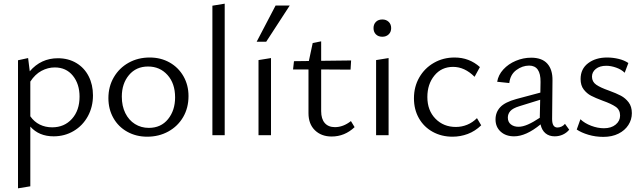

<svg xmlns="http://www.w3.org/2000/svg" viewBox="-20 -736 3500 1045"><path d="M145 -47V278L78 289V-408L133 -420L142 -348Q203 -419 295 -419Q352 -419 395.5 -393Q439 -367 462.5 -321Q486 -275 486 -217Q486 -154 458 -103Q430 -52 381 -23Q332 6 272 6Q192 6 145 -47ZM264 -43Q330 -43 371.5 -89Q413 -135 413 -210Q413 -279 376.5 -324Q340 -369 278 -369Q241 -369 206 -350.5Q171 -332 145 -292V-103Q166 -73 196.5 -58Q227 -43 264 -43Z M570 -202Q570 -265 599.5 -315.5Q629 -366 680 -394.5Q731 -423 795 -423Q855 -423 903 -396Q951 -369 978.5 -321Q1006 -273 1006 -213Q1006 -149 977 -99Q948 -49 896.5 -20.5Q845 8 781 8Q721 8 672.5 -19Q624 -46 597 -94Q570 -142 570 -202ZM790 -40Q856 -40 894.5 -87.5Q933 -135 933 -206Q933 -282 891.5 -328Q850 -374 786 -374Q721 -374 682 -327.5Q643 -281 643 -210Q643 -159 662 -120.5Q681 -82 714.5 -61Q748 -40 790 -40Z M1136 -705 1203 -716V0H1136Z M1387 -409 1455 -420V0H1387ZM1480 -706H1557L1429 -509H1377Z M1659 -120V-358H1575L1580 -403L1661 -404L1682 -502L1728 -511V-405L1891 -407L1888 -357L1728 -358V-131Q1728 -89 1747.5 -66.5Q1767 -44 1803 -44Q1848 -44 1890 -77L1910 -44Q1856 7 1785 7Q1729 7 1694 -27Q1659 -61 1659 -120Z M2027 -409 2095 -420V0H2027ZM2061 -630Q2082 -630 2095.5 -617Q2109 -604 2109 -583Q2109 -562 2095.5 -549Q2082 -536 2061 -536Q2039 -536 2026 -549Q2013 -562 2013 -583Q2013 -604 2026 -617Q2039 -630 2061 -630Z M2233 -201Q2233 -264 2262 -314.5Q2291 -365 2341.5 -394Q2392 -423 2454 -423Q2534 -423 2592 -371L2563 -318Q2509 -372 2446 -372Q2383 -372 2344.5 -325Q2306 -278 2306 -208Q2306 -135 2350 -90Q2394 -45 2461 -45Q2493 -45 2522.5 -57Q2552 -69 2576 -93L2599 -54Q2566 -22 2526 -7Q2486 8 2443 8Q2383 8 2335 -18.5Q2287 -45 2260 -92.5Q2233 -140 2233 -201Z M2922 -59Q2843 6 2778 6Q2733 6 2705 -19.5Q2677 -45 2677 -86Q2677 -125 2702.5 -152.5Q2728 -180 2790 -197L2921 -232L2922 -290Q2923 -379 2860 -379Q2823 -379 2790 -354.5Q2757 -330 2752 -284L2686 -291Q2692 -328 2719.5 -358Q2747 -388 2787.5 -405Q2828 -422 2871 -422Q2930 -422 2959 -389.5Q2988 -357 2987 -298L2985 -88Q2985 -42 3014 -42Q3025 -42 3036 -47Q3047 -52 3055 -62L3078 -30Q3064 -13 3043.5 -3.5Q3023 6 2999 6Q2969 6 2949 -10.5Q2929 -27 2922 -59ZM2802 -46Q2825 -46 2853.5 -58.5Q2882 -71 2918 -95V-101L2920 -193L2807 -158Q2771 -147 2757.5 -131.5Q2744 -116 2744 -96Q2744 -72 2760.5 -59Q2777 -46 2802 -46Z M3119 -31 3139 -87Q3162 -65 3197.5 -51.5Q3233 -38 3267 -38Q3307 -38 3331 -58Q3355 -78 3355 -107Q3355 -138 3331.5 -154.5Q3308 -171 3260 -188Q3220 -203 3197 -215Q3174 -227 3157 -249Q3140 -271 3140 -306Q3140 -361 3181 -392Q3222 -423 3284 -423Q3316 -423 3347 -415.5Q3378 -408 3400 -393L3380 -340Q3362 -358 3333.5 -368Q3305 -378 3280 -378Q3244 -378 3223 -361Q3202 -344 3202 -319Q3202 -291 3225 -275Q3248 -259 3294 -243Q3335 -228 3359.5 -215Q3384 -202 3401.5 -179Q3419 -156 3419 -120Q3419 -85 3400 -55.5Q3381 -26 3346 -8.5Q3311 9 3264 9Q3221 9 3182.5 -2.5Q3144 -14 3119 -31Z"/></svg>

Font: QiushuiShotai Bright
Style: Regular
Weight: 400
Designer: Christian Thalmann (Catharsis Fonts)
Version: Version 1.250;